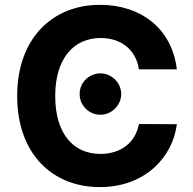

<svg xmlns="http://www.w3.org/2000/svg" viewBox="-20 -757 792 787"><path d="M549.4 -472.7H704.9C684.7 -640.6 557.5 -737.2 389.2 -737.2C197.1 -737.2 50.4 -601.6 50.4 -363.6C50.4 -126.4 194.6 9.9 389.2 9.9C575.6 9.9 688.2 -114 704.9 -247.9L549.4 -248.6C534.8 -170.8 473.7 -126.1 391.7 -126.1C281.2 -126.1 206.3 -208.1 206.3 -363.6C206.3 -514.9 280.2 -601.2 392.8 -601.2C476.9 -601.2 537.6 -552.6 549.4 -472.7ZM306.5 -371.8C306.1 -324.6 344.8 -286.6 391.7 -286.6C437.1 -286.6 476.6 -324.6 476.9 -371.8C476.6 -418.3 437.1 -456.3 391.7 -456.3C344.8 -456.3 306.1 -418.3 306.5 -371.8Z"/></svg>

Font: Margiela Sans
Style: Bold
Weight: 700
Designer: Stefan Endress, Andreas Faust
Version: Version 1.100;FEAKit 1.0